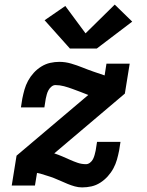

<svg xmlns="http://www.w3.org/2000/svg" viewBox="-20 -807 640 835"><path d="M337 8Q321 8 305 3.5Q289 -1 274.5 -7Q260 -13 245.5 -19.5Q231 -26 216 -32Q201 -38 185.5 -42.5Q170 -47 155 -52L141 -55L132 0H31L52 -130L364 -394Q347 -401 329.5 -407.5Q312 -414 294.5 -420.5Q277 -427 258.5 -432Q240 -437 221 -437Q212 -437 204 -430.5Q196 -424 191 -415Q186 -406 183.5 -396.5Q181 -387 179 -378L173 -340H71L77 -378Q81 -398 86.5 -417.5Q92 -437 102 -455.5Q112 -474 126.5 -490Q141 -506 159.5 -517.5Q178 -529 198 -533.5Q218 -538 238 -538Q264 -538 289.5 -530.5Q315 -523 338.5 -513.5Q362 -504 386.5 -495.5Q411 -487 435 -479L443 -530H544L523 -400L216 -140Q234 -134 250.5 -127Q267 -120 283.5 -112.5Q300 -105 317.5 -99Q335 -93 354 -93Q363 -93 371.5 -99.5Q380 -106 384.5 -115Q389 -124 391.5 -133.5Q394 -143 396 -152L402 -190H504L498 -152Q494 -132 488.5 -112.5Q483 -93 473 -74.5Q463 -56 448.5 -40Q434 -24 416 -12.5Q398 -1 378 3.5Q358 8 337 8ZM401 -596H284L174 -719L264 -781L352 -662L479 -787L555 -713Z"/></svg>

Font: Iosevka Slab Extended
Style: Bold Italic
Weight: 700
Width: 7
Italic angle: -9°
Monospace: yes
Designer: Belleve Invis
Foundry: Belleve Invis
Version: Version 11.1.0; ttfautohint (v1.8.3)